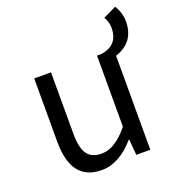

<svg xmlns="http://www.w3.org/2000/svg" viewBox="-136 -854 896 977"><g transform="rotate(-20 311.5 -366.0)"><path d="M597 -745Q623 -702 623 -657Q623 -544 516 -509V0H440L433 -85H430Q345 13 250 13Q85 13 85 -199V-543H176V-210Q176 -134 200 -100Q224 -66 278 -66Q351 -66 425 -158V-543H449Q543 -557 543 -651Q543 -682 526 -711Z"/></g></svg>

Font: KaiGen Gothic CN Regular
Style: Regular
Weight: 400
Designer: Ryoko NISHIZUKA  (kana & ideographs); Paul D. Hunt (Latin, Greek & Cyrillic); Wenlong ZHANG  (bopomofo); Sandoll Communi
Foundry: Adobe Systems Incorporated
Version: Version 1.002.20150501